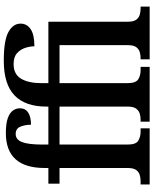

<svg xmlns="http://www.w3.org/2000/svg" viewBox="82 -894 812 1016"><g transform="rotate(-90 488.0 -386.0)"><path d="M20 0V-48H38Q54 -48 70 -52.5Q86 -57 96.5 -71.5Q107 -86 107 -116V-477H24V-536H107V-555Q107 -761 292 -761Q343 -761 371.5 -750.5Q400 -740 411.5 -723Q423 -706 423 -687Q423 -658 400.5 -643Q378 -628 336 -628Q336 -658 326 -683.5Q316 -709 287 -709Q257 -709 244 -675Q231 -641 231 -566V-536H432V-547Q432 -658 491 -715Q550 -772 675 -772Q782 -772 826.5 -747.5Q871 -723 871 -683Q871 -650 842 -630Q813 -610 751 -610Q751 -632 743 -657.5Q735 -683 715 -701.5Q695 -720 657 -720Q603 -720 579.5 -680.5Q556 -641 556 -572V-536H881V-116Q881 -86 891.5 -71.5Q902 -57 918 -52.5Q934 -48 950 -48H961V0H682V-48H689Q705 -48 720.5 -52.5Q736 -57 746.5 -71Q757 -85 757 -114V-477H556V-118Q556 -73 576.5 -60.5Q597 -48 623 -48H642V0H352V-48H363Q379 -48 394.5 -52.5Q410 -57 421 -71.5Q432 -86 432 -116V-477H231V-117Q231 -72 252 -60Q273 -48 298 -48H317V0Z"/></g></svg>

Font: Noto Serif SemiCondensed SemiBold
Style: Regular
Weight: 600
Width: 4
Designer: Monotype Design Team
Foundry: Monotype Imaging Inc.
Version: Version 2.013; ttfautohint (v1.8.4.7-5d5b)